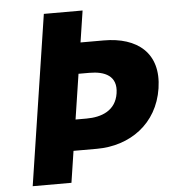

<svg xmlns="http://www.w3.org/2000/svg" viewBox="-56 -876 829 928"><g transform="rotate(-5 358.0 -412.5)"><path d="M299.4 -303 332.9 -522H385.9C459.9 -522 520.9 -496 508 -412C495.3 -329 426.4 -303 352.4 -303ZM379.2 -825H191.2L65 0H253L276.4 -153H389.4C550.4 -153 685.9 -248 712 -418C738.1 -589 629.8 -672 468.8 -672H355.8Z"/></g></svg>

Font: Sztylet
Style: BdObl
Weight: 700
Foundry: Cannot Into Space Fonts, PlusOne Fonts
Version: Version 0.12